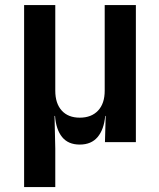

<svg xmlns="http://www.w3.org/2000/svg" viewBox="-20 -570 639 770"><path d="M76.7 180.2V-549.8H201.7V-206.1Q201.7 -155.3 227.5 -126.7Q253.4 -98.1 299.8 -98.1Q346.7 -98.1 373.3 -126.5Q399.9 -154.8 399.9 -206.1V-549.8H524.9V0H400.9L403.8 -105H401.9Q397 -50.8 371.6 -20.5Q346.2 9.8 299.8 9.8Q253.4 9.8 229 -20.5Q204.6 -50.8 200.7 -105H198.7L201.7 25.9V180.2Z"/></svg>

Font: UDEV Gothic 35
Style: Bold
Weight: 700
Version: v2.1.0; ttfautohint (v1.8.4.7-5d5b-dirty) -l 6 -r 45 -G 200 